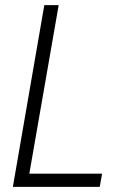

<svg xmlns="http://www.w3.org/2000/svg" viewBox="-20 -731 495 751"><path d="M94.7 -51.8H379.4L370.1 0H30.3L153.3 -710.9H209.5Z"/></svg>

Font: MAUL Condensed Light Italic
Style: Light Italic
Weight: 300
Italic angle: -12°
Designer: MAUL
Version: Version 1.0; 2020; ttfautohint (v1.8.3)